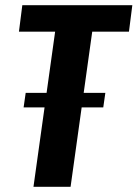

<svg xmlns="http://www.w3.org/2000/svg" viewBox="-20 -720 530 740"><path d="M490 -700 477 -598H267L344 -659L252 0H109L201 -659L261 -598H53L66 -700ZM386 -362 378 -306H71L79 -362Z"/></svg>

Font: Pathway Extreme Condensed
Style: Bold Italic
Weight: 700
Width: 3
Italic angle: -8°
Version: Version 1.001;gftools[0.9.26]